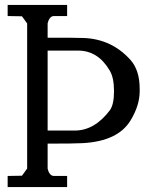

<svg xmlns="http://www.w3.org/2000/svg" viewBox="-20 -752 625 778"><path d="M173 -547V-223H283Q363 -223 425 -305Q442 -328 442 -383Q442 -438 424 -467Q377 -547 296 -547ZM546 -392V-382Q546 -325 509 -264Q458 -180 316 -172Q281 -170 173 -170V-69Q180 -39 199 -39H252V6H11V-39L69 -40L90 -69V-657L69 -686L11 -687V-732H252V-687H199Q180 -687 173 -657V-599H267Q299 -599 321 -598Q433 -593 508 -510Q546 -468 546 -392Z"/></svg>

Font: Sawarabi Mincho
Style: Regular
Weight: 400
Version: Version 1.00